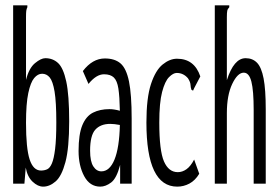

<svg xmlns="http://www.w3.org/2000/svg" viewBox="-20 -685 1040 716"><path d="M141 11Q121 11 101.5 -7.5Q82 -26 76 -60L71 0H29V-665H82V-658Q79 -652 78 -645Q77 -638 77 -621V-387Q88 -431 110.5 -449.5Q133 -468 149 -468Q177 -468 196.5 -450Q216 -432 227 -381.5Q238 -331 238 -233Q238 -133 224 -80.5Q210 -28 187.5 -8.5Q165 11 141 11ZM133 -49Q145 -49 155.5 -53.5Q166 -58 173.5 -75.5Q181 -93 185.5 -129.5Q190 -166 190 -229Q190 -305 183.5 -343.5Q177 -382 165.5 -396Q154 -410 137 -410Q121 -410 107.5 -394Q94 -378 85.5 -338Q77 -298 77 -227Q77 -132 90.5 -90.5Q104 -49 133 -49Z M354 11Q315 11 294 -28Q273 -67 273 -122Q273 -184 287 -218Q301 -252 327 -265Q353 -278 388 -278Q397 -278 406.5 -276.5Q416 -275 427 -272Q426 -325 421.5 -354.5Q417 -384 404.5 -396Q392 -408 368 -408Q339 -408 310 -372L289 -420Q325 -467 371 -467Q408 -467 429.5 -448.5Q451 -430 461 -381.5Q471 -333 471 -243V0H428V-70Q415 -20 394.5 -4.5Q374 11 354 11ZM316 -123Q316 -83 328 -64.5Q340 -46 358 -46Q389 -46 407 -90Q425 -134 427 -219Q406 -223 391 -223Q355 -223 335.5 -201.5Q316 -180 316 -123Z M641 11Q526 11 526 -228Q526 -320 543 -371.5Q560 -423 586.5 -444.5Q613 -466 640 -466Q705 -466 727 -400L704 -356L700 -347L694 -350Q691 -358 690.5 -368.5Q690 -379 681 -393Q664 -413 639 -413Q626 -413 610.5 -397.5Q595 -382 584.5 -342Q574 -302 574 -228Q574 -123 591.5 -83Q609 -43 643 -43Q660 -43 675.5 -54Q691 -65 704 -90L723 -37Q708 -12 686.5 -0.5Q665 11 641 11Z M781 -665H835V-658Q829 -652 827.5 -645Q826 -638 826 -621V-386Q852 -468 896 -468Q922 -468 938.5 -451Q955 -434 963 -392.5Q971 -351 971 -277V0H926V-275Q926 -347 917.5 -380.5Q909 -414 889 -414Q866 -414 846 -372Q826 -330 826 -263V0H781Z"/></svg>

Font: Inconsolata UltraCondensed
Style: Regular
Weight: 400
Width: 1
Monospace: yes
Designer: Raph Levien, Cyreal, Brenton Simpson
Foundry: Raph Levien, Cyreal, Google
Version: Version 3.001; ttfautohint (v1.8.2.53-6de2)